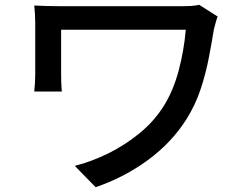

<svg xmlns="http://www.w3.org/2000/svg" viewBox="-20 -737 1040 801"><path d="M888 -668Q884 -659 879 -640Q874 -621 872 -613Q863 -557 850.5 -492.5Q838 -428 816.5 -363.5Q795 -299 758 -240Q697 -143 598 -70Q499 3 379 44L292 -45Q363 -63 432.5 -97.5Q502 -132 562 -181Q622 -230 662 -293Q703 -358 725.5 -443Q748 -528 755 -613Q740 -613 701 -613Q662 -613 609.5 -613Q557 -613 499 -613Q441 -613 387.5 -613Q334 -613 293.5 -613Q253 -613 235 -613Q235 -602 235 -577Q235 -552 235 -522Q235 -492 235 -466Q235 -440 235 -427Q235 -417 235.5 -396.5Q236 -376 238 -355H123Q125 -375 126 -393Q127 -411 127 -427Q127 -440 127 -468.5Q127 -497 127 -530.5Q127 -564 127 -594Q127 -624 127 -640Q127 -658 126 -677Q125 -696 123 -714Q144 -713 173.5 -712Q203 -711 236 -711Q245 -711 280.5 -711Q316 -711 367 -711Q418 -711 475 -711Q532 -711 585.5 -711Q639 -711 678.5 -711Q718 -711 734 -711Q754 -711 774.5 -712Q795 -713 811 -717Z"/></svg>

Font: Source Han Sans SC Medium
Style: Regular
Weight: 500
Designer: Ryoko NISHIZUKA 西塚涼子 (kana, bopomofo & ideographs); Paul D. Hunt (Latin, Greek & Cyrillic); Sandoll Communications 산돌커뮤니
Foundry: Adobe
Version: Version 2.004;hotconv 1.0.118;makeotfexe 2.5.65603